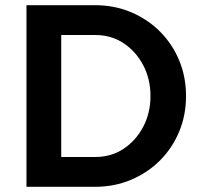

<svg xmlns="http://www.w3.org/2000/svg" viewBox="-20 -720 787 740"><path d="M216 -115H348Q408 -115 455.5 -146Q503 -177 531.5 -230.5Q560 -284 560 -350Q560 -416 531.5 -469.5Q503 -523 455.5 -554Q408 -585 348 -585H216ZM82 0V-700H346Q421 -700 485 -673Q549 -646 596.5 -598.5Q644 -551 670.5 -487.5Q697 -424 697 -350Q697 -276 670.5 -212.5Q644 -149 596.5 -101.5Q549 -54 485 -27Q421 0 346 0Z"/></svg>

Font: Red Hat Text SemiBold
Style: Regular
Weight: 600
Designer: Pentagram, MCKL
Foundry: MCKL
Version: Version 1.030